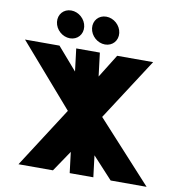

<svg xmlns="http://www.w3.org/2000/svg" viewBox="-149 -1173 1244 1278"><g transform="rotate(10 473.0 -534.5)"><path d="M229.2 -1069C178.2 -1069 142.3 -1028 148.5 -977C154.8 -926 200.8 -885 251.8 -885C302.8 -885 338.8 -926 332.5 -977C326.3 -1028 280.2 -1069 229.2 -1069ZM466.2 -1069C415.2 -1069 379.3 -1028 385.5 -977C391.8 -926 437.8 -885 488.8 -885C539.8 -885 575.8 -926 569.5 -977C563.3 -1028 517.2 -1069 466.2 -1069ZM926.5 0 554.5 -407 825.2 -825H582.2L484.4 -667.7L465 -826H305.2L324 -673L192.2 -825H-40.8L322.5 -407L60.5 0H293.5L389.2 -141.5L406.5 -1H566.3L548.4 -146.5L683.5 0Z"/></g></svg>

Font: Hussar
Style: BdOpOblOne
Weight: 700
Foundry: Cannot Into Space Fonts
Version: Version 2.00